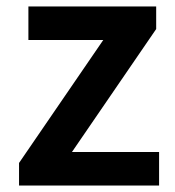

<svg xmlns="http://www.w3.org/2000/svg" viewBox="-20 -575 541 595"><path d="M39 0V-70L300 -451H68V-555H464V-485L203 -104H473V0Z"/></svg>

Font: Noto Sans HK Thin SemiBold
Style: Regular
Weight: 600
Version: Version 2.004-H2;hotconv 1.0.118;makeotfexe 2.5.65603